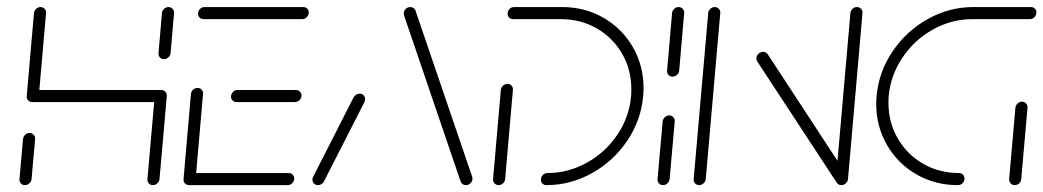

<svg xmlns="http://www.w3.org/2000/svg" viewBox="-20 -539 3037 559"><path d="M52.6 0Q45.2 0 40.6 -5.4Q35.9 -10.7 36.7 -17.8L47 -134.1Q47.8 -141.5 53.3 -146.7Q58.9 -151.9 65.9 -151.9Q73 -151.9 78 -146.7Q83 -141.5 82.2 -134.1L71.9 -17.8Q71.1 -10.4 65.4 -5.2Q59.6 0 52.6 0ZM97.8 -518.5Q104.8 -518.5 109.8 -513.3Q114.8 -508.1 114.1 -501.1L93 -259.3Q92.2 -251.9 86.5 -246.9Q80.7 -241.9 73.7 -241.9Q66.3 -241.9 61.7 -247Q57 -252.2 57.8 -259.3L78.9 -501.1Q79.6 -508.1 85.2 -513.3Q90.7 -518.5 97.8 -518.5ZM446.3 -241.9H73.7L76.7 -277H449.3ZM449.3 -277Q456.3 -277 461.3 -271.9Q466.3 -266.7 465.6 -259.3L444.4 -17.8Q443.7 -10.4 438 -5.2Q432.2 0 425.2 0Q417.8 0 413.1 -5.4Q408.5 -10.7 409.3 -17.8L430.4 -259.3Q431.1 -266.7 436.7 -271.9Q442.2 -277 449.3 -277ZM457.4 -366.7Q450 -366.7 445.4 -372Q440.7 -377.4 441.5 -384.4L451.5 -501.1Q452.2 -508.1 457.8 -513.3Q463.3 -518.5 470.4 -518.5Q477.4 -518.5 482.4 -513.3Q487.4 -508.1 486.7 -501.1L476.7 -384.4Q475.9 -377 470.2 -371.9Q464.4 -366.7 457.4 -366.7Z M514.4 -18.1 535.9 -265.6Q536.7 -273 542.4 -278Q548.1 -283 555.2 -283Q562.6 -283 567.2 -277.8Q571.9 -272.6 571.1 -265.6L549.6 -18.1ZM836.7 -19.3Q836.7 -11.5 830.9 -5.7Q825.2 0 817.8 0H530.4Q523.7 0 519.1 -4.4Q514.4 -8.9 514.4 -15.9Q514.4 -23.7 520 -29.4Q525.6 -35.2 533.3 -35.2H820.4Q827.4 -35.2 832 -30.6Q836.7 -25.9 836.7 -19.3ZM652.6 -257.4Q652.6 -265.2 658.1 -271.1Q663.7 -277 671.5 -277H841.9Q848.5 -277 853.1 -272.2Q857.8 -267.4 857.8 -260.7Q857.8 -253 852 -247.4Q846.3 -241.9 838.9 -241.9H668.5Q661.9 -241.9 657.2 -246.3Q652.6 -250.7 652.6 -257.4ZM556.7 -499.3Q556.7 -507 562.2 -512.8Q567.8 -518.5 575.6 -518.5H863Q869.6 -518.5 874.3 -514.1Q878.9 -509.6 878.9 -503Q878.9 -494.8 873.3 -489.1Q867.8 -483.3 860 -483.3H572.6Q565.9 -483.3 561.3 -487.8Q556.7 -492.2 556.7 -499.3Z M905.9 0Q898.9 0 894.3 -4.6Q889.6 -9.3 889.6 -16.3Q889.6 -21.1 891.9 -24.4L1009.6 -255.9Q1012.6 -260.7 1017.2 -263.5Q1021.9 -266.3 1027 -266.3Q1034.1 -266.3 1038.5 -261.7Q1043 -257 1043 -250Q1043 -247.4 1041.1 -241.9L923 -10.4Q920.4 -5.6 915.7 -2.8Q911.1 0 905.9 0ZM1355.6 -19.3Q1355.6 -11.5 1350 -5.7Q1344.4 0 1336.7 0Q1331.1 0 1327 -2.8Q1323 -5.6 1321.1 -10.4L1157 -492.2Q1155.6 -498.1 1155.6 -499.6Q1155.6 -507.4 1161.3 -513Q1167 -518.5 1174.4 -518.5Q1180 -518.5 1183.9 -515.7Q1187.8 -513 1189.6 -508.5L1354.1 -26.3Q1355.6 -22.2 1355.6 -19.3Z M1457.8 -294.8Q1464.8 -294.8 1469.4 -289.6Q1474.1 -284.4 1473.3 -277L1450.7 -17.8Q1450 -10.4 1444.4 -5.2Q1438.9 0 1431.9 0Q1424.8 0 1419.8 -5.2Q1414.8 -10.4 1415.6 -17.8L1438.1 -277Q1438.9 -284.4 1444.6 -289.6Q1450.4 -294.8 1457.8 -294.8ZM1554.8 -15.9Q1554.8 -23.7 1560.4 -29.4Q1565.9 -35.2 1573.7 -35.2Q1634.4 -35.2 1688.7 -65.4Q1743 -95.6 1777.6 -147Q1812.2 -198.5 1817.4 -259.3Q1818.1 -265.9 1818.1 -279.6Q1818.1 -335.9 1791.3 -382.6Q1764.4 -429.3 1717.4 -456.3Q1670.4 -483.3 1613 -483.3H1473.7Q1467 -483.3 1462.4 -487.8Q1457.8 -492.2 1457.8 -499.3Q1457.8 -507 1463.3 -512.8Q1468.9 -518.5 1476.7 -518.5H1615.9Q1682.6 -518.5 1737 -487.2Q1791.5 -455.9 1822.6 -401.7Q1853.7 -347.4 1853.7 -282.2Q1853.7 -271.1 1852.6 -259.3Q1846.3 -188.9 1806.3 -129.4Q1766.3 -70 1703.7 -35Q1641.1 0 1570.7 0Q1564.1 0 1559.4 -4.4Q1554.8 -8.9 1554.8 -15.9Z M1910.4 0Q1903 0 1898.3 -5.4Q1893.7 -10.7 1894.4 -17.8L1909.3 -185.2Q1910 -192.6 1915.6 -197.8Q1921.1 -203 1928.1 -203Q1935.2 -203 1940.2 -197.8Q1945.2 -192.6 1944.4 -185.2L1929.6 -17.8Q1928.9 -10.4 1923.1 -5.2Q1917.4 0 1910.4 0ZM1938.1 -315.9Q1930.7 -315.9 1926.1 -320.9Q1921.5 -325.9 1922.2 -333.3L1936.7 -501.1Q1937.4 -508.1 1943 -513.3Q1948.5 -518.5 1955.6 -518.5Q1962.6 -518.5 1967.6 -513.3Q1972.6 -508.1 1971.9 -501.1L1957.4 -333.3Q1956.7 -325.9 1950.9 -320.9Q1945.2 -315.9 1938.1 -315.9Z M2015.6 0Q2008.1 0 2003.5 -5.4Q1998.9 -10.7 1999.6 -17.8L2041.9 -501.1Q2042.6 -508.1 2048.1 -513.3Q2053.7 -518.5 2060.7 -518.5Q2067.8 -518.5 2072.8 -513.3Q2077.8 -508.1 2077 -501.1L2034.8 -17.8Q2034.1 -10.4 2028.3 -5.2Q2022.6 0 2015.6 0ZM2182.2 -370.4Q2183 -377.8 2188.7 -383Q2194.4 -388.1 2201.9 -388.1Q2210 -388.1 2215.2 -381.1L2446.7 -27.4L2416.7 -6.3L2184.8 -360Q2182.2 -363.7 2182.2 -370.4ZM2429.6 0Q2422.2 0 2417.6 -5.4Q2413 -10.7 2413.7 -17.8L2455.9 -501.1Q2456.7 -508.1 2462.2 -513.3Q2467.8 -518.5 2474.8 -518.5Q2481.9 -518.5 2486.9 -513.3Q2491.9 -508.1 2491.1 -501.1L2448.9 -17.8Q2448.1 -10.4 2442.4 -5.2Q2436.7 0 2429.6 0Z M2788.1 -19.3Q2788.1 -11.1 2782.4 -5.6Q2776.7 0 2768.9 0Q2702.6 0 2648.1 -31.3Q2593.7 -62.6 2562.4 -116.9Q2531.1 -171.1 2531.1 -236.3Q2531.1 -247.8 2532.2 -259.3Q2538.5 -329.6 2578.5 -389.1Q2618.5 -448.5 2681.1 -483.5Q2743.7 -518.5 2814.1 -518.5H2981.5Q2988.1 -518.5 2992.8 -514.1Q2997.4 -509.6 2997.4 -503Q2997.4 -494.8 2991.9 -489.1Q2986.3 -483.3 2978.5 -483.3H2811.1Q2750.4 -483.3 2696.3 -453.1Q2642.2 -423 2607.6 -371.5Q2573 -320 2567.4 -259.3Q2566.7 -252.6 2566.7 -239.6Q2566.7 -183 2593.5 -136.3Q2620.4 -89.6 2667.4 -62.4Q2714.4 -35.2 2771.9 -35.2Q2778.9 -35.2 2783.5 -30.6Q2788.1 -25.9 2788.1 -19.3ZM2934.4 0Q2927 0 2922.4 -5.2Q2917.8 -10.4 2918.1 -17.8L2936.3 -225.2Q2937 -232.6 2942.8 -237.8Q2948.5 -243 2955.6 -243Q2963 -243 2967.6 -237.6Q2972.2 -232.2 2971.5 -225.2L2953.3 -17.8Q2953 -10.4 2947.4 -5.2Q2941.9 0 2934.4 0Z"/></svg>

Font: 26F Galaxy Sans Light
Style: Italic
Weight: 300
Italic angle: -5°
Designer: C₂₉H₂₅N₃O₅
Version: Version 1.200